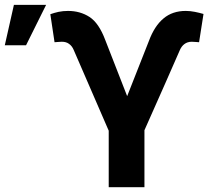

<svg xmlns="http://www.w3.org/2000/svg" viewBox="-24 -783 902 803"><path d="M430.7 0Q430.7 -58.6 430.7 -236.3Q394.5 -320.3 284.2 -574.2Q277.3 -590.8 264.6 -599.6Q252.9 -608.4 234.4 -608.4Q227.5 -608.4 216.8 -607.4Q206.1 -606.4 204.1 -606.4Q198.2 -645.5 186.5 -723.6Q203.1 -729.5 220.7 -733.4Q239.3 -737.3 260.7 -737.3Q311.5 -737.3 350.6 -711.9Q389.6 -686.5 416 -616.2Q446.3 -538.1 507.8 -380.9Q530.3 -438.5 598.6 -611.3Q622.1 -674.8 660.2 -706.1Q697.3 -737.3 752.9 -737.3Q771.5 -737.3 791 -733.4Q810.5 -729.5 827.1 -724.6Q821.3 -685.5 808.6 -606.4Q805.7 -606.4 795.9 -607.4Q785.2 -608.4 778.3 -608.4Q759.8 -608.4 747.1 -598.6Q735.4 -589.8 728.5 -574.2Q679.7 -461.9 580.1 -238.3Q580.1 -178.7 580.1 0Q543 0 430.7 0ZM-3.9 -593.8Q5.9 -635.7 34.2 -762.7Q68.4 -762.7 168.9 -762.7Q148.4 -720.7 85 -593.8Q62.5 -593.8 -3.9 -593.8Z"/></svg>

Font: DeepSea
Style: Bold
Weight: 700
Designer: Stem
Version: Version 3.019;git-0a5106e0b